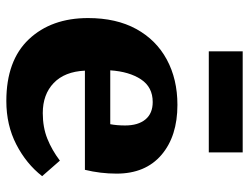

<svg xmlns="http://www.w3.org/2000/svg" viewBox="-110 -662 786 606"><g transform="rotate(90 283.0 -359.0)"><path d="M299 14Q171 14 104 -57Q37 -128 37 -244Q37 -333 71.5 -396Q106 -459 168 -492.5Q230 -526 311 -526Q410 -526 469 -475.5Q528 -425 528 -334Q528 -283 516 -234H203Q206 -170 242 -135.5Q278 -101 337 -101Q382 -101 418 -115.5Q454 -130 487 -155L536 -99Q497 -49 436 -17.5Q375 14 299 14ZM202 -314H372Q376 -335 376 -361Q376 -402 357 -425Q338 -448 302 -448Q255 -448 230.5 -411Q206 -374 202 -314ZM142 -625V-732H461V-625Z"/></g></svg>

Font: Literata
Style: Bold
Weight: 700
Designer: Latin by Veronika Burian and Jose Scaglione. Greek by Irene Vlachou. Cyrillic by Vera Evstafieva.
Foundry: TypeTogether
Version: Version 3.103; ttfautohint (v1.8.4.7-5d5b);gftools[0.9.29]